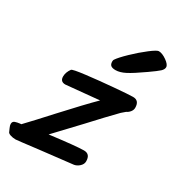

<svg xmlns="http://www.w3.org/2000/svg" viewBox="-217 -855 922 1002"><g transform="rotate(30 243.5 -354.5)"><path d="M446 -741Q467 -741 494 -722Q521 -703 521 -687Q521 -674 507 -661Q493 -648 450 -618Q389 -575 357 -558.5Q325 -542 299 -542Q280 -542 271 -549Q262 -556 262 -573Q262 -581 265 -585Q279 -606 318.5 -644Q358 -682 396.5 -711.5Q435 -741 446 -741ZM67 28Q30 32 29 32Q11 32 -3.5 27Q-18 22 -20 14Q-22 9 -28 -4Q-34 -17 -34 -26Q-34 -35 -29 -40Q-24 -46 -7.5 -49Q9 -52 15 -52Q63 -102 142 -189Q252 -309 309 -365L110 -346Q79 -346 79 -377Q79 -402 97 -427Q102 -434 176 -443Q250 -452 337.5 -459.5Q425 -467 449 -467Q487 -467 487 -423Q487 -410 478 -398.5Q469 -387 456 -381L434 -362Q379 -306 299 -219L165 -77Q323 -97 367 -97Q405 -97 405 -53Q405 -36 390.5 -22.5Q376 -9 359 -6Q103 23 67 28Z"/></g></svg>

Font: Sriracha
Style: Regular
Weight: 400
Designer: Suppakit Chalermlarp
Version: Version 1.002g